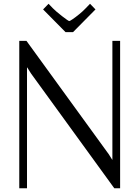

<svg xmlns="http://www.w3.org/2000/svg" viewBox="-20 -1011 748 1031"><path d="M372.1 -838.4H332L211.4 -960.4L240.7 -990.7L263.7 -966.8Q279.3 -950.7 313.2 -924.3Q347.2 -897.9 352.1 -897.9Q355 -897.9 369.6 -907.7Q384.3 -917.5 405 -934.3Q425.8 -951.2 440.4 -966.8L463.4 -990.7L492.7 -960.4ZM83.5 -791.5H122.1L564.5 -182.1L582.5 -153.3H583.5V-791.5H625V0H593.8L147 -615.7L126 -648.9H125V0H83.5Z"/></svg>

Font: Resagnicto
Style: Regular
Weight: 500
Version: Version 0.9991